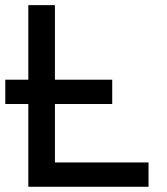

<svg xmlns="http://www.w3.org/2000/svg" viewBox="-30 -713 636 733"><path d="M-9.8 -315.9V-408.7H398.4V-315.9ZM78.1 0V-693.4H179.7V0ZM78.1 0V-92.8H537.1V0Z"/></svg>

Font: Cascadia Code
Style: Regular
Weight: 400
Designer: Aaron Bell
Foundry: Saja Typeworks
Version: Version 2404.023